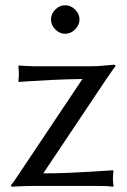

<svg xmlns="http://www.w3.org/2000/svg" viewBox="-20 -707 481 730"><path d="M144.5 -47.9Q192.9 -47.9 240 -49.8Q287.1 -51.8 325.2 -54.2Q363.3 -56.6 386.2 -58.1Q409.2 -59.6 409.2 -59.6L411.6 -56.6Q410.6 -49.8 409.9 -43Q409.2 -36.1 409.2 -28.3Q409.2 -21 409.9 -15.6Q410.6 -10.3 411.6 0L409.2 2.9Q397.5 1 381.6 0.5Q365.7 0 350.1 0H110.4Q95.2 0 75 0.5Q54.7 1 39.6 2Q24.4 2.9 24.4 2.9L21 -2Q27.3 -9.3 32.7 -16.8Q38.1 -24.4 44.4 -34.2L293.5 -406.7Q233.4 -405.8 177.7 -403.1Q122.1 -400.4 86.9 -397.9Q51.8 -395.5 51.8 -395.5L49.8 -398.4Q50.8 -404.8 51.3 -411.9Q51.8 -418.9 51.8 -425.8Q51.8 -433.6 51.3 -438.7Q50.8 -443.8 49.8 -455.1L51.8 -458Q63.5 -457 79.3 -456.1Q95.2 -455.1 111.3 -455.1H327.6Q343.8 -455.1 362.5 -456.5Q381.3 -458 396.5 -459.5Q411.6 -460.9 413.6 -460.9Q418.9 -460.9 418.9 -455.1Q411.6 -446.3 387.2 -410.6ZM173.8 -632.8Q173.8 -654.3 190.2 -670.7Q206.5 -687 227.5 -687Q249 -687 265.6 -670.7Q282.2 -654.3 282.2 -632.8Q282.2 -611.8 265.6 -595.2Q249 -578.6 227.5 -578.6Q206.5 -578.6 190.2 -595.2Q173.8 -611.8 173.8 -632.8Z"/></svg>

Font: Kurinto Seri
Style: Regular
Weight: 400
Designer: Kurinto was developed by Clint Goss from a range of fonts that are compatible with the SIL Open Font License Version 1.1
Foundry: Clinton F. Goss
Version: Version 2.196; July 25, 2020